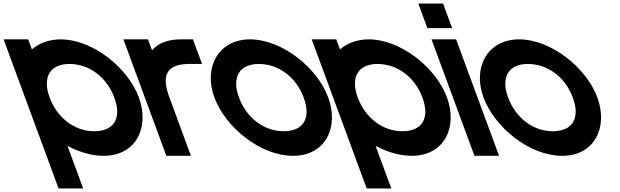

<svg xmlns="http://www.w3.org/2000/svg" viewBox="-221 -837 3527 1093"><path d="M-39.5 -555.9C1.9 -591.2 57.7 -612.6 123.4 -613C306.3 -613 508.2 -451 569.5 -282C632.6 -111 552.3 51 367.9 50C301.6 50 230.2 28.8 163.2 -6.3L226.7 166L252.5 236H112.5L86.7 166L-78.5 -282L-174.7 -543L-200.6 -613H-60.6ZM61.5 -282C105.4 -163 207.4 -89 316.3 -90C426.7 -90 474.4 -163 429.5 -282C386 -400 285.8 -472 175.1 -473C65.8 -473 18 -400 61.5 -282Z M644.3 -550.9C680 -591 734.3 -613 807.4 -613H877.4L929.1 -473H859.1C735 -473 694.4 -417.6 741.5 -287.5L743.5 -282L769.3 -212L840.1 -20L865.9 50H725.9L700.1 -20L629.3 -212L603.5 -282C603.1 -283.2 602.6 -284.5 602.2 -285.7L507.3 -543L481.4 -613H621.4Z M999.5 -282C936.4 -453 1021.3 -612 1201.4 -613C1384.3 -613 1586.2 -451 1647.5 -282C1710.6 -111 1630.3 51 1445.9 50C1263.1 50 1062.6 -111 999.5 -282ZM1139.5 -282C1183.4 -163 1285.4 -89 1394.3 -90C1504.7 -90 1552.4 -163 1507.5 -282C1464 -400 1363.8 -472 1253.1 -473C1143.8 -473 1096 -400 1139.5 -282Z M1714.5 -555.9C1755.9 -591.2 1811.7 -612.6 1877.4 -613C2060.3 -613 2262.2 -451 2323.5 -282C2386.6 -111 2306.3 51 2121.9 50C2055.6 50 1984.2 28.8 1917.2 -6.3L1980.7 166L2006.5 236H1866.5L1840.7 166L1675.5 -282L1579.3 -543L1553.4 -613H1693.4ZM1815.5 -282C1859.4 -163 1961.4 -89 2070.3 -90C2180.7 -90 2228.4 -163 2183.5 -282C2140 -400 2039.8 -472 1929.1 -473C1819.8 -473 1772 -400 1815.5 -282Z M2281.8 -677H2211.8L2160.2 -817H2230.2H2231.2H2301.2L2352.8 -677H2282.8ZM2261.3 -543 2235.4 -613H2375.4L2401.3 -543L2594.1 -20L2619.9 50H2479.9L2454.1 -20Z M2531.5 -282C2468.4 -453 2553.3 -612 2733.4 -613C2916.3 -613 3118.2 -451 3179.5 -282C3242.6 -111 3162.3 51 2977.9 50C2795.1 50 2594.6 -111 2531.5 -282ZM2671.5 -282C2715.4 -163 2817.4 -89 2926.3 -90C3036.7 -90 3084.4 -163 3039.5 -282C2996 -400 2895.8 -472 2785.1 -473C2675.8 -473 2628 -400 2671.5 -282Z"/></svg>

Font: Nordica Plus
Style: NordicaClassicRgCondOpObl
Weight: 500
Version: Version 1.01